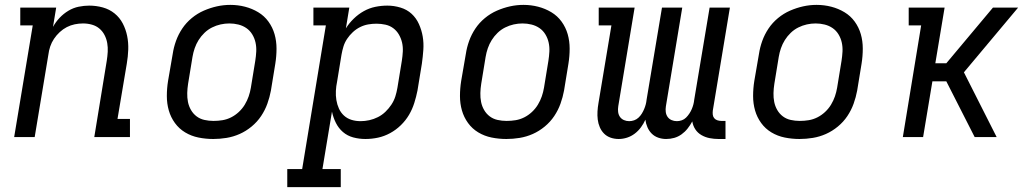

<svg xmlns="http://www.w3.org/2000/svg" viewBox="-20 -561 4240 786"><path d="M38 0 114 -457H63V-530H210L197 -451Q208 -471 224 -488Q240 -505 260 -517Q280 -529 302 -533.5Q324 -538 345 -538Q374 -538 401 -530.5Q428 -523 449 -506Q470 -489 482.5 -465Q495 -441 500.5 -414Q506 -387 505 -358Q504 -329 499 -300L461 -74H512V0H366L417 -312Q420 -331 421 -349Q422 -367 419 -384.5Q416 -402 408 -417.5Q400 -433 387 -444Q374 -455 356.5 -460Q339 -465 320 -465Q303 -465 286 -461.5Q269 -458 253.5 -450Q238 -442 224.5 -429.5Q211 -417 201 -402Q191 -387 185.5 -370.5Q180 -354 178 -337L122 0Z M853 8Q822 8 792.5 2Q763 -4 738 -19Q713 -34 696 -57.5Q679 -81 671 -109Q663 -137 663 -168Q663 -199 668 -230L687 -340Q691 -367 700.5 -393.5Q710 -420 726 -444Q742 -468 765 -487Q788 -506 814.5 -517.5Q841 -529 868 -535Q895 -541 923 -541Q954 -541 983 -533.5Q1012 -526 1037 -511Q1062 -496 1079 -472.5Q1096 -449 1104 -421Q1112 -393 1112 -362Q1112 -331 1107 -300L1089 -190Q1084 -163 1074.5 -136.5Q1065 -110 1049 -86Q1033 -62 1010 -43Q987 -24 961 -12.5Q935 -1 907.5 3.5Q880 8 853 8ZM854 -66Q873 -66 891 -69Q909 -72 926 -80.5Q943 -89 957.5 -102.5Q972 -116 982 -132.5Q992 -149 998 -166.5Q1004 -184 1007 -202L1025 -312Q1028 -331 1029 -350Q1030 -369 1026 -387Q1022 -405 1012.5 -420.5Q1003 -436 988.5 -446Q974 -456 956 -460.5Q938 -465 919 -465Q901 -465 883 -461Q865 -457 848 -448.5Q831 -440 817 -426.5Q803 -413 793 -397Q783 -381 777 -363.5Q771 -346 768 -328L750 -218Q747 -199 746.5 -180Q746 -161 749.5 -143.5Q753 -126 762 -110.5Q771 -95 785 -84.5Q799 -74 817 -70Q835 -66 854 -66Z M1156 205V131H1217L1314 -457H1263V-530H1410L1396 -445Q1409 -466 1428 -484.5Q1447 -503 1469.5 -515.5Q1492 -528 1516.5 -533Q1541 -538 1565 -538Q1565 -538 1565 -538Q1565 -538 1566 -538Q1593 -538 1619.5 -530Q1646 -522 1665 -504.5Q1684 -487 1695 -462.5Q1706 -438 1710.5 -411.5Q1715 -385 1713 -356.5Q1711 -328 1707 -300L1689 -190Q1684 -165 1676 -139.5Q1668 -114 1654.5 -91Q1641 -68 1621 -48.5Q1601 -29 1577 -16Q1553 -3 1527.5 2.5Q1502 8 1476 8Q1450 8 1426 1.5Q1402 -5 1384 -20.5Q1366 -36 1355 -58Q1344 -80 1339 -104L1300 131H1375V205ZM1456 -65Q1474 -65 1492 -69Q1510 -73 1527 -81.5Q1544 -90 1558 -103.5Q1572 -117 1582.5 -133Q1593 -149 1598.5 -166.5Q1604 -184 1607 -202L1625 -312Q1628 -331 1629 -350Q1630 -369 1626 -386.5Q1622 -404 1613 -419.5Q1604 -435 1590 -445.5Q1576 -456 1558 -460Q1540 -464 1521 -464Q1504 -464 1487 -461Q1470 -458 1454 -450Q1438 -442 1424.5 -429.5Q1411 -417 1401 -402Q1391 -387 1386 -370.5Q1381 -354 1378 -337L1360 -227Q1356 -208 1355 -189Q1354 -170 1357 -151.5Q1360 -133 1367.5 -116.5Q1375 -100 1388 -88Q1401 -76 1418.5 -70.5Q1436 -65 1456 -65Z M2053 8Q2022 8 1992.5 2Q1963 -4 1938 -19Q1913 -34 1896 -57.5Q1879 -81 1871 -109Q1863 -137 1863 -168Q1863 -199 1868 -230L1887 -340Q1891 -367 1900.5 -393.5Q1910 -420 1926 -444Q1942 -468 1965 -487Q1988 -506 2014.5 -517.5Q2041 -529 2068 -535Q2095 -541 2123 -541Q2154 -541 2183 -533.5Q2212 -526 2237 -511Q2262 -496 2279 -472.5Q2296 -449 2304 -421Q2312 -393 2312 -362Q2312 -331 2307 -300L2289 -190Q2284 -163 2274.5 -136.5Q2265 -110 2249 -86Q2233 -62 2210 -43Q2187 -24 2161 -12.5Q2135 -1 2107.5 3.5Q2080 8 2053 8ZM2054 -66Q2073 -66 2091 -69Q2109 -72 2126 -80.5Q2143 -89 2157.5 -102.5Q2172 -116 2182 -132.5Q2192 -149 2198 -166.5Q2204 -184 2207 -202L2225 -312Q2228 -331 2229 -350Q2230 -369 2226 -387Q2222 -405 2212.5 -420.5Q2203 -436 2188.5 -446Q2174 -456 2156 -460.5Q2138 -465 2119 -465Q2101 -465 2083 -461Q2065 -457 2048 -448.5Q2031 -440 2017 -426.5Q2003 -413 1993 -397Q1983 -381 1977 -363.5Q1971 -346 1968 -328L1950 -218Q1947 -199 1946.5 -180Q1946 -161 1949.5 -143.5Q1953 -126 1962 -110.5Q1971 -95 1985 -84.5Q1999 -74 2017 -70Q2035 -66 2054 -66Z M2513 8Q2495 8 2479.5 2.5Q2464 -3 2453 -14Q2442 -25 2435.5 -40Q2429 -55 2427 -71.5Q2425 -88 2426 -105Q2427 -122 2430 -139L2483 -457H2431V-530H2578L2511 -126Q2509 -114 2510.5 -102.5Q2512 -91 2518 -82.5Q2524 -74 2534 -69.5Q2544 -65 2556 -65Q2566 -65 2576 -68.5Q2586 -72 2594 -79.5Q2602 -87 2607.5 -96Q2613 -105 2617 -114.5Q2621 -124 2623.5 -133.5Q2626 -143 2627 -153L2690 -530H2773L2706 -126Q2704 -114 2705.5 -102.5Q2707 -91 2713 -82.5Q2719 -74 2729 -69.5Q2739 -65 2751 -65Q2761 -65 2771 -68.5Q2781 -72 2788.5 -79.5Q2796 -87 2802 -96Q2808 -105 2812 -114.5Q2816 -124 2818.5 -133.5Q2821 -143 2822 -153L2885 -530H2968L2898 -108Q2897 -99 2898 -91Q2899 -83 2904 -77Q2909 -71 2917 -68.5Q2925 -66 2933 -66H2950V8H2921Q2903 8 2885 4.5Q2867 1 2851.5 -8Q2836 -17 2826.5 -31.5Q2817 -46 2814 -64Q2806 -49 2795 -35Q2784 -21 2770 -11Q2756 -1 2740 3.5Q2724 8 2707 8Q2690 8 2674.5 2.5Q2659 -3 2648 -14Q2637 -25 2630.5 -40Q2624 -55 2622 -71Q2615 -55 2604 -40Q2593 -25 2578.5 -14Q2564 -3 2547 2.5Q2530 8 2513 8Z M3253 8Q3222 8 3192.5 2Q3163 -4 3138 -19Q3113 -34 3096 -57.5Q3079 -81 3071 -109Q3063 -137 3063 -168Q3063 -199 3068 -230L3087 -340Q3091 -367 3100.5 -393.5Q3110 -420 3126 -444Q3142 -468 3165 -487Q3188 -506 3214.5 -517.5Q3241 -529 3268 -535Q3295 -541 3323 -541Q3354 -541 3383 -533.5Q3412 -526 3437 -511Q3462 -496 3479 -472.5Q3496 -449 3504 -421Q3512 -393 3512 -362Q3512 -331 3507 -300L3489 -190Q3484 -163 3474.5 -136.5Q3465 -110 3449 -86Q3433 -62 3410 -43Q3387 -24 3361 -12.5Q3335 -1 3307.5 3.5Q3280 8 3253 8ZM3254 -66Q3273 -66 3291 -69Q3309 -72 3326 -80.5Q3343 -89 3357.5 -102.5Q3372 -116 3382 -132.5Q3392 -149 3398 -166.5Q3404 -184 3407 -202L3425 -312Q3428 -331 3429 -350Q3430 -369 3426 -387Q3422 -405 3412.5 -420.5Q3403 -436 3388.5 -446Q3374 -456 3356 -460.5Q3338 -465 3319 -465Q3301 -465 3283 -461Q3265 -457 3248 -448.5Q3231 -440 3217 -426.5Q3203 -413 3193 -397Q3183 -381 3177 -363.5Q3171 -346 3168 -328L3150 -218Q3147 -199 3146.5 -180Q3146 -161 3149.5 -143.5Q3153 -126 3162 -110.5Q3171 -95 3185 -84.5Q3199 -74 3217 -70Q3235 -66 3254 -66Z M3676 0 3751 -457H3700V-530H3847L3809 -302H3854L4045 -530H4148L3926 -265L4060 0H3970L3854 -228H3797L3759 0Z"/></svg>

Font: Iosevka Curly Slab Extended
Style: Italic
Weight: 400
Width: 7
Italic angle: -9°
Monospace: yes
Designer: Belleve Invis
Foundry: Belleve Invis
Version: Version 11.1.0; ttfautohint (v1.8.3)